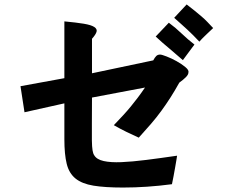

<svg xmlns="http://www.w3.org/2000/svg" viewBox="-20 -808 1040 862"><path d="M826 -483Q826 -473 814.5 -461.5Q803 -450 785 -437Q765 -401 745.5 -370.5Q726 -340 704.5 -310.5Q683 -281 658 -252Q633 -223 603 -190Q574 -203 546.5 -216.5Q519 -230 491 -246Q514 -270 532.5 -290Q551 -310 567 -329.5Q583 -349 598.5 -369.5Q614 -390 631 -415L393 -370Q393 -300 392.5 -253.5Q392 -207 392.5 -177.5Q393 -148 395.5 -133Q398 -118 403 -111Q414 -92 445.5 -85Q477 -78 525 -80Q573 -82 636.5 -90Q700 -98 775 -109Q775 -107 772.5 -92.5Q770 -78 766.5 -57.5Q763 -37 759 -16Q755 5 752 19Q639 34 532 34Q451 34 399.5 25.5Q348 17 319 -6.5Q290 -30 279.5 -72.5Q269 -115 269 -183V-344L90 -304L72 -421L269 -457V-712Q323 -707 356 -701.5Q389 -696 403 -687Q417 -678 413.5 -665.5Q410 -653 393 -634V-479L668 -537Q675 -550 681.5 -556.5Q688 -563 699 -563Q706 -563 728 -554.5Q750 -546 772.5 -533.5Q795 -521 812 -507Q829 -493 826 -483ZM853 -608Q840 -590 828 -574.5Q816 -559 801 -538Q780 -556 765 -569Q750 -582 737 -593Q724 -604 710.5 -615.5Q697 -627 679 -644L738 -706Q769 -683 796 -657Q823 -631 853 -608ZM937 -682Q920 -666 911 -657.5Q902 -649 896.5 -643.5Q891 -638 886.5 -633.5Q882 -629 875 -621Q860 -637 847 -650Q834 -663 821 -675Q808 -687 794 -699.5Q780 -712 762 -728L818 -788Q839 -772 855 -759Q871 -746 885 -734Q899 -722 911 -709.5Q923 -697 937 -682Z"/></svg>

Font: D2Coding
Style: Bold
Weight: 700
Monospace: yes
Designer: Yong-Rak Park; Jeong-Hwan Yoon; Sang-Min Lee;
Foundry: NHN Corporation
Version: Version 1.3.2; Build 20180524